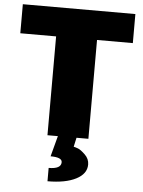

<svg xmlns="http://www.w3.org/2000/svg" viewBox="-62 -748 780 1047"><g transform="rotate(5 328.0 -225.0)"><path d="M273 0H216V-541H20V-700H636V-541H440V0H375L364 50Q374 52 388.5 57.5Q403 63 427 86Q451 109 451 140Q451 191 393.5 220.5Q336 250 238 250V177Q306 177 306 140Q306 113 243 113Z"/></g></svg>

Font: Fivo Sans Modern ExtBlk
Style: Regular
Weight: 950
Designer: Alexander Slobzheninov
Foundry: Alexander Slobzheninov
Version: 1.0